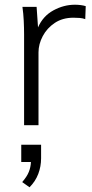

<svg xmlns="http://www.w3.org/2000/svg" viewBox="-20 -530 389 813"><path d="M82 0V-384Q82 -412 80.5 -442.5Q79 -473 75 -501H135L141 -414Q162 -462 206 -486Q250 -510 297 -510Q310 -510 321.5 -508.5Q333 -507 343 -504L341 -449Q330 -453 317.5 -454Q305 -455 291 -455Q245 -455 212 -433Q179 -411 161 -377Q143 -343 143 -308V0ZM105 263 74 241Q94 218 102 198Q110 178 111 156H70V83H154V140Q154 175 142 206.5Q130 238 105 263Z"/></svg>

Font: Mulish Light
Style: Regular
Weight: 300
Designer: Vernon Adams
Foundry: Vernon Adams
Version: Version 3.603; ttfautohint (v1.8.3)